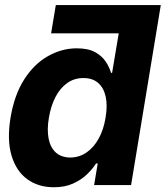

<svg xmlns="http://www.w3.org/2000/svg" viewBox="-20 -748 670 776"><path d="M535.2 -613.3H186.5L205.6 -727.5H629.9ZM197.8 8.8Q135.3 8.8 90.6 -23.4Q45.9 -55.7 26.9 -118.4Q7.8 -181.2 22.5 -272Q38.1 -365.7 78.6 -428.2Q119.1 -490.7 174.8 -521.7Q230.5 -552.7 290 -552.7Q335.9 -552.7 364 -537.4Q392.1 -522 407.2 -499Q422.4 -476.1 428.7 -453.6H433.1L479 -727.5H629.9L509.8 0H360.4L375 -87.4H368.2Q354 -64.9 330.8 -42.7Q307.6 -20.5 274.7 -5.9Q241.7 8.8 197.8 8.8ZM264.2 -111.3Q300.8 -111.8 329.8 -131.8Q358.9 -151.9 378.9 -188Q398.9 -224.1 406.7 -272.5Q415 -321.3 407.2 -357.2Q399.4 -393.1 376.7 -412.8Q354 -432.6 317.4 -432.6Q279.8 -432.6 251.2 -412.1Q222.7 -391.6 204.1 -355.7Q185.5 -319.8 177.7 -272.5Q169.4 -225.1 176.3 -188.7Q183.1 -152.3 205.1 -132.1Q227.1 -111.8 264.2 -111.3Z"/></svg>

Font: Inter Tight
Style: Bold Italic
Weight: 700
Italic angle: -9.39999°
Designer: Rasmus Andersson
Foundry: rsms
Version: Version 3.004